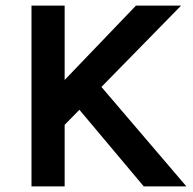

<svg xmlns="http://www.w3.org/2000/svg" viewBox="-20 -669 694 689"><path d="M93 0V-649H212V-382L468 -649H630L344 -357L649 0H496L265 -275L212 -221V0Z"/></svg>

Font: Karla Neue
Style: Bold
Weight: 700
Designer: Jonathan Pinhorn
Foundry: PYRS Fontlab Ltd. / Made with FontLab
Version: Version 1.000;PS 001.001;hotconv 1.0.56